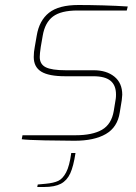

<svg xmlns="http://www.w3.org/2000/svg" viewBox="-20 -557 542 768"><path d="M67 0 70 -16H282Q350 -16 388 -38Q426 -60 435 -113L443 -162Q444 -168 444 -179Q444 -216 422 -234Q400 -252 354 -252H241Q175 -252 145 -270.5Q115 -289 115 -329Q115 -349 119 -369L127 -415Q137 -475 176 -506Q215 -537 294 -537Q338 -537 392.5 -535.5Q447 -534 491 -531L487 -515H290Q224 -515 192 -491Q160 -467 151 -415L143 -369Q139 -342 139 -329Q139 -300 163 -288Q187 -276 243 -276H355Q406 -276 437.5 -250.5Q469 -225 469 -178Q469 -172 467 -156L459 -107Q450 -48 403.5 -21Q357 6 278 6Q231 6 159.5 4.5Q88 3 67 0ZM131 181 163 178Q195 175 213 166.5Q231 158 244.5 132.5Q258 107 265 55H282Q274 108 261 136.5Q248 165 223.5 178Q199 191 156 191H129Z"/></svg>

Font: Exo Thin
Style: Italic
Weight: 250
Italic angle: -9°
Designer: Natanael Gama
Foundry: Natanael Gama
Version: Version 1.500; ttfautohint (v1.6)